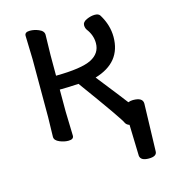

<svg xmlns="http://www.w3.org/2000/svg" viewBox="-100 -563 715 814"><g transform="rotate(-15 257.0 -156.0)"><path d="M431 -82Q441 -86 452 -86Q495 -86 495 -59V-58L489 149Q489 171 453.5 171Q418 171 415 149L411 12Q399 8 394 -1Q387 -20 247 -212Q197 -209 164 -209V-112L167 -6Q167 10 144 10Q125 10 106 2Q84 -7 84 -23L86 -109V-363L83 -467Q83 -483 106 -483Q125 -483 144 -475Q166 -466 166 -449L164 -360V-270Q276 -271 319.5 -293Q363 -315 363 -360Q363 -395 340 -425Q334 -434 334 -446Q334 -460 353 -468.5Q372 -477 389 -477Q406 -477 412 -467Q442 -418 442 -366Q442 -254 324 -219Q329 -212 401 -121Q418 -98 431 -82Z"/></g></svg>

Font: Moon Stars Kai
Style: Bold
Weight: 700
Designer: GuiWonder
Version: Version 1.101